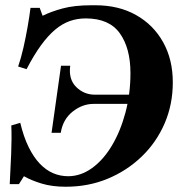

<svg xmlns="http://www.w3.org/2000/svg" viewBox="-20 -700 700 730"><path d="M230 10Q178 10 138.5 -2Q99 -14 71 -30L52 0H17Q20 -55 22.5 -115.5Q25 -176 23 -223L57 -233Q70 -179 89 -140.5Q108 -102 131.5 -77.5Q155 -53 182 -41.5Q209 -30 239 -30Q287 -30 330 -61Q373 -92 405.5 -146.5Q438 -201 457 -272Q476 -343 476 -422Q476 -517 435.5 -573.5Q395 -630 306 -630Q274 -630 245.5 -620Q217 -610 190 -587.5Q163 -565 136 -528Q109 -491 81 -437L49 -447Q60 -479 69 -518.5Q78 -558 85 -598Q92 -638 96 -670H131L142 -640Q174 -656 218.5 -668Q263 -680 327 -680H343Q431 -680 497 -643Q563 -606 600 -540Q637 -474 637 -387Q637 -303 606 -231Q575 -159 519 -105Q463 -51 389.5 -20.5Q316 10 230 10ZM176 -195 212 -450H247Q240 -399 269.5 -369.5Q299 -340 341 -340H524L519 -305H336Q293 -305 256 -275.5Q219 -246 211 -195Z"/></svg>

Font: Brygada 1918
Style: Bold Italic
Weight: 700
Italic angle: -8°
Designer: Mateusz Machalski | Borys Kosmynka | Przemek Hoffer
Foundry: NIEPODLEGLA 2018
Version: Version 3.006